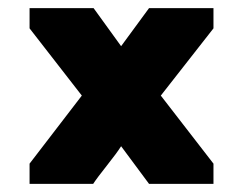

<svg xmlns="http://www.w3.org/2000/svg" viewBox="-20 -536 586 474"><path d="M507 -516V-466L377 -300L507 -132V-82H348L279 -175Q269 -159 244 -127.5Q219 -96 210 -82H53V-132L182 -300L53 -466V-516H211L279 -422L348 -516Z"/></svg>

Font: Orbitron
Style: Black
Weight: 900
Designer: Matt McInerney
Foundry: Matt McInerney
Version: 1.000